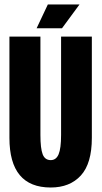

<svg xmlns="http://www.w3.org/2000/svg" viewBox="-20 -823 452 855"><path d="M206 12Q22 12 22 -209V-660H160V-222Q160 -162 170 -136Q180 -110 206 -110Q230 -110 241 -136Q252 -162 252 -222V-660H389V-209Q389 -95 340 -41.5Q291 12 206 12ZM256 -697H143L193 -803H334Z"/></svg>

Font: Bricolage Grotesque 96pt Condensed Bricolage Grotesque 48pt Condensed Regular
Style: Bold
Weight: 700
Width: 3
Designer: Mathieu Triay
Foundry: Atelier Triay
Version: Version 1.001; ttfautohint (v1.8.4.7-5d5b);gftools[0.9.33.de